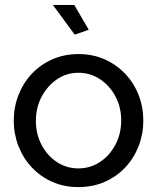

<svg xmlns="http://www.w3.org/2000/svg" viewBox="-20 -751 639 781"><path d="M36 -260Q36 -315 55 -364Q74 -413 109 -450.5Q144 -488 192.5 -509.5Q241 -531 300 -531Q358 -531 406 -509.5Q454 -488 489.5 -450.5Q525 -413 544 -364Q563 -315 563 -260Q563 -206 544 -157Q525 -108 490 -70.5Q455 -33 406.5 -11.5Q358 10 299 10Q240 10 192 -11.5Q144 -33 109 -70.5Q74 -108 55 -157Q36 -206 36 -260ZM299 -66Q347 -66 386.5 -92Q426 -118 449.5 -162.5Q473 -207 473 -261Q473 -315 449.5 -359Q426 -403 386.5 -429Q347 -455 299 -455Q251 -455 212 -428.5Q173 -402 149.5 -358Q126 -314 126 -259Q126 -205 149.5 -161Q173 -117 212 -91.5Q251 -66 299 -66ZM195 -731H282L341 -630L284 -610Z"/></svg>

Font: YasnoRaleway Medium
Style: Regular
Weight: 500
Designer: Matt McInerney, Pablo Impallari, Rodrigo Fuenzalida
Foundry: Matt McInerney, Pablo Impallari, Rodrigo Fuenzalida
Version: Version 4.026